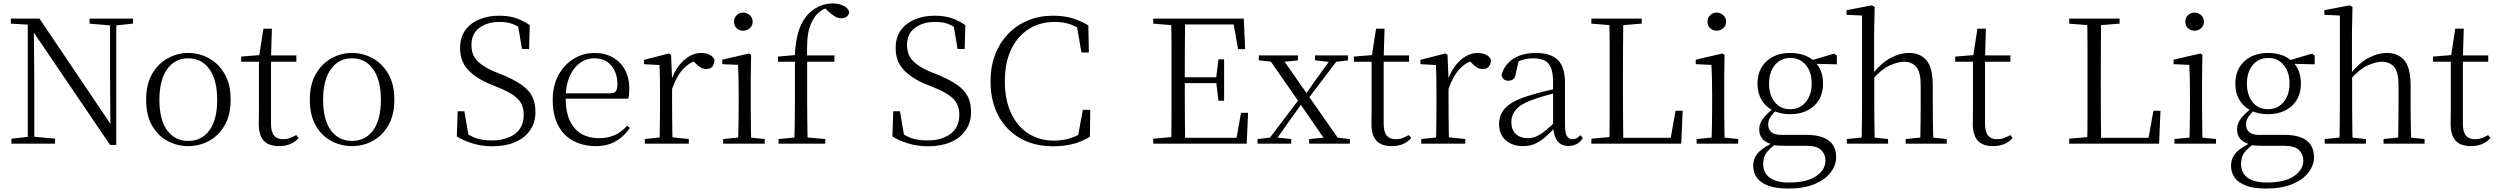

<svg xmlns="http://www.w3.org/2000/svg" viewBox="-20 -833 14472 1113"><path d="M46 0V-29L152 -41H172L299 -29V0ZM141 0V-703H176L179 -332V0ZM499 -696V-725H751V-696L646 -685H627ZM618 7 168 -656 166 -657 144 -690 43 -696V-725H209L637 -90L620 -84L618 -383V-725H654V7Z M1071 14Q1008 14 952 -15.5Q896 -45 861.5 -105Q827 -165 827 -255Q827 -345 862.5 -405.5Q898 -466 954 -496Q1010 -526 1071 -526Q1134 -526 1190 -496Q1246 -466 1281.5 -405.5Q1317 -345 1317 -255Q1317 -165 1281.5 -105Q1246 -45 1190.5 -15.5Q1135 14 1071 14ZM1071 -16Q1149 -16 1194 -77.5Q1239 -139 1239 -254Q1239 -369 1194 -432Q1149 -495 1071 -495Q994 -495 949 -432Q904 -369 904 -254Q904 -139 949 -77.5Q994 -16 1071 -16Z M1516 -475V-512H1698V-475ZM1598 14Q1537 14 1508.5 -18Q1480 -50 1480 -115Q1480 -138 1480.5 -156.5Q1481 -175 1481 -201V-475H1378V-505L1501 -515L1481 -500L1507 -667H1556L1551 -496V-485V-116Q1551 -69 1568.5 -47.5Q1586 -26 1620 -26Q1643 -26 1660 -32.5Q1677 -39 1697 -50L1711 -33Q1691 -10 1663 2Q1635 14 1598 14Z M2020 14Q1957 14 1901 -15.5Q1845 -45 1810.5 -105Q1776 -165 1776 -255Q1776 -345 1811.5 -405.5Q1847 -466 1903 -496Q1959 -526 2020 -526Q2083 -526 2139 -496Q2195 -466 2230.5 -405.5Q2266 -345 2266 -255Q2266 -165 2230.5 -105Q2195 -45 2139.5 -15.5Q2084 14 2020 14ZM2020 -16Q2098 -16 2143 -77.5Q2188 -139 2188 -254Q2188 -369 2143 -432Q2098 -495 2020 -495Q1943 -495 1898 -432Q1853 -369 1853 -254Q1853 -139 1898 -77.5Q1943 -16 2020 -16Z M2835 15Q2773 15 2718 -2Q2663 -19 2628 -42L2633 -188H2672L2699 -29L2657 -50L2653 -81Q2701 -45 2739.5 -32Q2778 -19 2831 -19Q2913 -19 2964.5 -56.5Q3016 -94 3016 -168Q3016 -205 3002 -232Q2988 -259 2955.5 -281.5Q2923 -304 2866 -327L2824 -344Q2737 -380 2692 -429.5Q2647 -479 2647 -554Q2647 -617 2677.5 -658.5Q2708 -700 2759.5 -721Q2811 -742 2873 -742Q2931 -742 2972.5 -727.5Q3014 -713 3051 -687L3047 -549H3006L2980 -702L3022 -681L3024 -650Q2986 -681 2953 -693.5Q2920 -706 2876 -706Q2806 -706 2759.5 -672Q2713 -638 2713 -572Q2713 -514 2747.5 -479.5Q2782 -445 2841 -420L2886 -402Q2962 -371 3005 -340Q3048 -309 3066 -272Q3084 -235 3084 -184Q3084 -123 3052.5 -77.5Q3021 -32 2965 -8.5Q2909 15 2835 15Z M3434 14Q3362 14 3305 -15.5Q3248 -45 3216 -105Q3184 -165 3184 -254Q3184 -337 3217.5 -398Q3251 -459 3306 -492.5Q3361 -526 3426 -526Q3489 -526 3534.5 -499Q3580 -472 3604 -426Q3628 -380 3628 -321Q3628 -285 3622 -261H3218V-292H3517Q3542 -292 3550.5 -305Q3559 -318 3559 -346Q3559 -410 3524 -452.5Q3489 -495 3424 -495Q3378 -495 3340.5 -467Q3303 -439 3281 -387.5Q3259 -336 3259 -266Q3259 -185 3283.5 -133Q3308 -81 3351.5 -56.5Q3395 -32 3452 -32Q3505 -32 3545 -50.5Q3585 -69 3616 -105L3631 -91Q3598 -42 3549.5 -14Q3501 14 3434 14Z M3718 0V-27L3828 -39H3860L3973 -27V0ZM3803 0Q3804 -24 3804.5 -65Q3805 -106 3805.5 -150Q3806 -194 3806 -227V-285Q3806 -337 3805.5 -378Q3805 -419 3803 -456L3713 -461V-486L3857 -523L3870 -515L3876 -375V-374V-227Q3876 -194 3876.5 -150Q3877 -106 3877.5 -65Q3878 -24 3879 0ZM3876 -318 3856 -369H3872Q3888 -416 3915 -451.5Q3942 -487 3975.5 -506.5Q4009 -526 4044 -526Q4072 -526 4093.5 -515.5Q4115 -505 4122 -486Q4121 -461 4109.5 -447Q4098 -433 4073 -433Q4056 -433 4041.5 -441.5Q4027 -450 4010 -468L3987 -488H4035Q3980 -475 3941.5 -434.5Q3903 -394 3876 -318Z M4172 0V-27L4283 -38H4307L4413 -27V0ZM4258 0Q4259 -24 4260 -65Q4261 -106 4261.5 -150Q4262 -194 4262 -227V-285Q4262 -335 4261 -377.5Q4260 -420 4258 -457L4167 -461V-487L4322 -523L4334 -515L4332 -378V-227Q4332 -194 4332.5 -150Q4333 -106 4333.5 -65Q4334 -24 4335 0ZM4288 -655Q4266 -655 4250.5 -669.5Q4235 -684 4235 -707Q4235 -730 4250.5 -745Q4266 -760 4288 -760Q4310 -760 4326.5 -745Q4343 -730 4343 -707Q4343 -684 4326.5 -669.5Q4310 -655 4288 -655Z M4493 0V-27L4609 -38H4639L4764 -27V0ZM4584 0Q4586 -56 4587 -113.5Q4588 -171 4588 -227V-475H4490V-505L4614 -516L4587 -502V-507Q4592 -603 4612.5 -662Q4633 -721 4673 -759Q4704 -787 4737.5 -800Q4771 -813 4806 -813Q4841 -813 4868 -800.5Q4895 -788 4903 -764Q4902 -748 4889.5 -737.5Q4877 -727 4857 -727Q4839 -727 4822 -736.5Q4805 -746 4784 -765L4757 -791V-800H4797V-792Q4768 -789 4741.5 -772Q4715 -755 4699 -728Q4683 -704 4673 -673.5Q4663 -643 4660 -599Q4657 -555 4659 -488V-227Q4659 -171 4660 -113.5Q4661 -56 4662 0ZM4624 -475V-512H4817V-475Z M5360 15Q5298 15 5243 -2Q5188 -19 5153 -42L5158 -188H5197L5224 -29L5182 -50L5178 -81Q5226 -45 5264.5 -32Q5303 -19 5356 -19Q5438 -19 5489.5 -56.5Q5541 -94 5541 -168Q5541 -205 5527 -232Q5513 -259 5480.5 -281.5Q5448 -304 5391 -327L5349 -344Q5262 -380 5217 -429.5Q5172 -479 5172 -554Q5172 -617 5202.5 -658.5Q5233 -700 5284.5 -721Q5336 -742 5398 -742Q5456 -742 5497.5 -727.5Q5539 -713 5576 -687L5572 -549H5531L5505 -702L5547 -681L5549 -650Q5511 -681 5478 -693.5Q5445 -706 5401 -706Q5331 -706 5284.5 -672Q5238 -638 5238 -572Q5238 -514 5272.5 -479.5Q5307 -445 5366 -420L5411 -402Q5487 -371 5530 -340Q5573 -309 5591 -272Q5609 -235 5609 -184Q5609 -123 5577.5 -77.5Q5546 -32 5490 -8.5Q5434 15 5360 15Z M6083 15Q6003 15 5937 -11Q5871 -37 5822.5 -86.5Q5774 -136 5748 -205.5Q5722 -275 5722 -361Q5722 -447 5749 -517Q5776 -587 5825 -637.5Q5874 -688 5940 -715Q6006 -742 6083 -742Q6144 -742 6192 -728.5Q6240 -715 6289 -686L6292 -529H6249L6220 -697L6266 -681V-647Q6223 -679 6183 -692.5Q6143 -706 6094 -706Q6010 -706 5945 -665.5Q5880 -625 5842.5 -548.5Q5805 -472 5805 -362Q5805 -253 5842 -175.5Q5879 -98 5943 -58Q6007 -18 6089 -18Q6138 -18 6183 -31.5Q6228 -45 6271 -77V-44L6227 -32L6257 -196H6300L6298 -40Q6246 -9 6194.5 3Q6143 15 6083 15Z M6665 0V-29L6799 -41H6810V0ZM6769 0Q6771 -83 6771 -166.5Q6771 -250 6771 -335V-390Q6771 -475 6771 -559Q6771 -643 6769 -725H6850Q6849 -643 6848.5 -557.5Q6848 -472 6848 -378V-357Q6848 -256 6848.5 -169.5Q6849 -83 6850 0ZM6810 0V-34H7182L7144 -10L7174 -179H7215L7207 0ZM6810 -351V-385H7049V-351ZM7043 -249 7030 -360V-381L7043 -489H7076V-249ZM6665 -696V-725H6810V-685H6799ZM7157 -548 7127 -717 7166 -691H6810V-725H7190L7198 -548Z M7270 0V-27L7357 -37H7375L7465 -27V0ZM7315 0 7526 -278 7547 -258H7545L7452 -129L7361 0ZM7569 0V-27L7686 -38H7704L7805 -27V0ZM7549 -242 7530 -263H7532L7620 -388L7710 -512H7754ZM7676 0 7513 -237 7322 -512H7401L7561 -283L7759 0ZM7277 -483V-512H7504V-483L7403 -473H7375ZM7603 -483V-512H7794V-483L7711 -473H7695Z M7966 -475V-512H8148V-475ZM8048 14Q7987 14 7958.5 -18Q7930 -50 7930 -115Q7930 -138 7930.5 -156.5Q7931 -175 7931 -201V-475H7828V-505L7951 -515L7931 -500L7957 -667H8006L8001 -496V-485V-116Q8001 -69 8018.5 -47.5Q8036 -26 8070 -26Q8093 -26 8110 -32.5Q8127 -39 8147 -50L8161 -33Q8141 -10 8113 2Q8085 14 8048 14Z M8219 0V-27L8329 -39H8361L8474 -27V0ZM8304 0Q8305 -24 8305.5 -65Q8306 -106 8306.5 -150Q8307 -194 8307 -227V-285Q8307 -337 8306.5 -378Q8306 -419 8304 -456L8214 -461V-486L8358 -523L8371 -515L8377 -375V-374V-227Q8377 -194 8377.5 -150Q8378 -106 8378.5 -65Q8379 -24 8380 0ZM8377 -318 8357 -369H8373Q8389 -416 8416 -451.5Q8443 -487 8476.5 -506.5Q8510 -526 8545 -526Q8573 -526 8594.5 -515.5Q8616 -505 8623 -486Q8622 -461 8610.5 -447Q8599 -433 8574 -433Q8557 -433 8542.5 -441.5Q8528 -450 8511 -468L8488 -488H8536Q8481 -475 8442.5 -434.5Q8404 -394 8377 -318Z M8807 14Q8749 14 8709.5 -19Q8670 -52 8670 -114Q8670 -152 8687 -182Q8704 -212 8742.5 -236Q8781 -260 8845 -279Q8887 -292 8932.5 -303.5Q8978 -315 9018 -324V-300Q8978 -290 8936.5 -278Q8895 -266 8859 -253Q8794 -229 8767.5 -197.5Q8741 -166 8741 -126Q8741 -80 8767.5 -56Q8794 -32 8837 -32Q8860 -32 8883 -41Q8906 -50 8935 -73Q8964 -96 9003 -134L9010 -88H8989Q8957 -54 8929.5 -31.5Q8902 -9 8873 2.5Q8844 14 8807 14ZM9072 13Q9028 13 9007 -17Q8986 -47 8983 -101V-105V-354Q8983 -411 8970.5 -441Q8958 -471 8932.5 -483Q8907 -495 8867 -495Q8838 -495 8808 -486.5Q8778 -478 8746 -459L8785 -486L8767 -407Q8764 -384 8752.5 -374.5Q8741 -365 8724 -365Q8691 -365 8684 -398Q8700 -458 8752 -492Q8804 -526 8884 -526Q8969 -526 9010.5 -485.5Q9052 -445 9052 -354V-111Q9052 -61 9063.5 -43.5Q9075 -26 9096 -26Q9109 -26 9119 -31.5Q9129 -37 9141 -49L9156 -33Q9141 -9 9119.5 2Q9098 13 9072 13Z M9205 0V-29L9339 -41H9350V0ZM9309 0Q9311 -83 9311 -166Q9311 -249 9311 -329V-390Q9311 -475 9311 -559Q9311 -643 9309 -725H9390Q9389 -643 9388.5 -557Q9388 -471 9388 -373V-316Q9388 -246 9388.5 -164.5Q9389 -83 9390 0ZM9350 0V-34H9696L9661 -11L9693 -191H9734L9726 0ZM9205 -696V-725H9497V-696L9360 -685H9339Z M9815 0V-27L9926 -38H9950L10056 -27V0ZM9901 0Q9902 -24 9903 -65Q9904 -106 9904.5 -150Q9905 -194 9905 -227V-285Q9905 -335 9904 -377.5Q9903 -420 9901 -457L9810 -461V-487L9965 -523L9977 -515L9975 -378V-227Q9975 -194 9975.5 -150Q9976 -106 9976.5 -65Q9977 -24 9978 0ZM9931 -655Q9909 -655 9893.5 -669.5Q9878 -684 9878 -707Q9878 -730 9893.5 -745Q9909 -760 9931 -760Q9953 -760 9969.5 -745Q9986 -730 9986 -707Q9986 -684 9969.5 -669.5Q9953 -655 9931 -655Z M10346 260Q10274 260 10229.5 243Q10185 226 10164 196.5Q10143 167 10143 128Q10143 81 10176.5 47.5Q10210 14 10274 -12L10280 -3Q10239 27 10220 52.5Q10201 78 10201 116Q10201 170 10239.5 197.5Q10278 225 10350 225Q10454 225 10508 188Q10562 151 10562 97Q10562 62 10537.5 37Q10513 12 10447 12H10323Q10303 12 10286 11Q10269 10 10254 6V4Q10178 -15 10178 -83Q10178 -114 10197.5 -142Q10217 -170 10260 -204V-213L10284 -202Q10256 -174 10243 -155Q10230 -136 10230 -110Q10230 -84 10248 -67.5Q10266 -51 10307 -51H10454Q10511 -51 10549 -36Q10587 -21 10605.5 8Q10624 37 10624 79Q10624 124 10592.5 166Q10561 208 10499 234Q10437 260 10346 260ZM10358 -171Q10300 -171 10257 -193Q10214 -215 10191 -254.5Q10168 -294 10168 -348Q10168 -429 10220 -477.5Q10272 -526 10358 -526Q10402 -526 10437.5 -513.5Q10473 -501 10497 -477L10499 -475Q10548 -430 10548 -348Q10548 -294 10524.5 -254.5Q10501 -215 10458 -193Q10415 -171 10358 -171ZM10357 -200Q10414 -200 10448 -241.5Q10482 -283 10482 -349Q10482 -416 10448 -456.5Q10414 -497 10359 -497Q10303 -497 10269 -456Q10235 -415 10235 -348Q10235 -282 10268 -241Q10301 -200 10357 -200ZM10467 -464V-481H10473L10612 -522L10628 -511V-460Z M10686 0V-27L10796 -38H10821L10925 -27V0ZM10771 0Q10772 -24 10772.5 -65Q10773 -106 10773.5 -150Q10774 -194 10774 -227V-743L10684 -747V-774L10831 -802L10847 -793L10844 -639V-405L10845 -393V-227Q10845 -194 10845.5 -150Q10846 -106 10846.5 -65Q10847 -24 10848 0ZM11027 0V-27L11135 -38H11161L11265 -27V0ZM11111 0Q11112 -24 11112.5 -64.5Q11113 -105 11113.5 -149Q11114 -193 11114 -227V-339Q11114 -415 11088.5 -445Q11063 -475 11018 -475Q10983 -475 10935.5 -454Q10888 -433 10832 -370L10815 -403H10833Q10885 -468 10939.5 -497Q10994 -526 11047 -526Q11112 -526 11148 -483Q11184 -440 11184 -337V-227Q11184 -193 11184.5 -149Q11185 -105 11186 -64.5Q11187 -24 11188 0Z M11452 -475V-512H11634V-475ZM11534 14Q11473 14 11444.5 -18Q11416 -50 11416 -115Q11416 -138 11416.5 -156.5Q11417 -175 11417 -201V-475H11314V-505L11437 -515L11417 -500L11443 -667H11492L11487 -496V-485V-116Q11487 -69 11504.5 -47.5Q11522 -26 11556 -26Q11579 -26 11596 -32.5Q11613 -39 11633 -50L11647 -33Q11627 -10 11599 2Q11571 14 11534 14Z M11975 0V-29L12109 -41H12120V0ZM12079 0Q12081 -83 12081 -166Q12081 -249 12081 -329V-390Q12081 -475 12081 -559Q12081 -643 12079 -725H12160Q12159 -643 12158.5 -557Q12158 -471 12158 -373V-316Q12158 -246 12158.5 -164.5Q12159 -83 12160 0ZM12120 0V-34H12466L12431 -11L12463 -191H12504L12496 0ZM11975 -696V-725H12267V-696L12130 -685H12109Z M12585 0V-27L12696 -38H12720L12826 -27V0ZM12671 0Q12672 -24 12673 -65Q12674 -106 12674.5 -150Q12675 -194 12675 -227V-285Q12675 -335 12674 -377.5Q12673 -420 12671 -457L12580 -461V-487L12735 -523L12747 -515L12745 -378V-227Q12745 -194 12745.5 -150Q12746 -106 12746.5 -65Q12747 -24 12748 0ZM12701 -655Q12679 -655 12663.5 -669.5Q12648 -684 12648 -707Q12648 -730 12663.5 -745Q12679 -760 12701 -760Q12723 -760 12739.5 -745Q12756 -730 12756 -707Q12756 -684 12739.5 -669.5Q12723 -655 12701 -655Z M13116 260Q13044 260 12999.5 243Q12955 226 12934 196.5Q12913 167 12913 128Q12913 81 12946.5 47.5Q12980 14 13044 -12L13050 -3Q13009 27 12990 52.5Q12971 78 12971 116Q12971 170 13009.5 197.5Q13048 225 13120 225Q13224 225 13278 188Q13332 151 13332 97Q13332 62 13307.5 37Q13283 12 13217 12H13093Q13073 12 13056 11Q13039 10 13024 6V4Q12948 -15 12948 -83Q12948 -114 12967.5 -142Q12987 -170 13030 -204V-213L13054 -202Q13026 -174 13013 -155Q13000 -136 13000 -110Q13000 -84 13018 -67.5Q13036 -51 13077 -51H13224Q13281 -51 13319 -36Q13357 -21 13375.5 8Q13394 37 13394 79Q13394 124 13362.5 166Q13331 208 13269 234Q13207 260 13116 260ZM13128 -171Q13070 -171 13027 -193Q12984 -215 12961 -254.5Q12938 -294 12938 -348Q12938 -429 12990 -477.5Q13042 -526 13128 -526Q13172 -526 13207.5 -513.5Q13243 -501 13267 -477L13269 -475Q13318 -430 13318 -348Q13318 -294 13294.5 -254.5Q13271 -215 13228 -193Q13185 -171 13128 -171ZM13127 -200Q13184 -200 13218 -241.5Q13252 -283 13252 -349Q13252 -416 13218 -456.5Q13184 -497 13129 -497Q13073 -497 13039 -456Q13005 -415 13005 -348Q13005 -282 13038 -241Q13071 -200 13127 -200ZM13237 -464V-481H13243L13382 -522L13398 -511V-460Z M13456 0V-27L13566 -38H13591L13695 -27V0ZM13541 0Q13542 -24 13542.5 -65Q13543 -106 13543.5 -150Q13544 -194 13544 -227V-743L13454 -747V-774L13601 -802L13617 -793L13614 -639V-405L13615 -393V-227Q13615 -194 13615.5 -150Q13616 -106 13616.5 -65Q13617 -24 13618 0ZM13797 0V-27L13905 -38H13931L14035 -27V0ZM13881 0Q13882 -24 13882.5 -64.5Q13883 -105 13883.5 -149Q13884 -193 13884 -227V-339Q13884 -415 13858.5 -445Q13833 -475 13788 -475Q13753 -475 13705.5 -454Q13658 -433 13602 -370L13585 -403H13603Q13655 -468 13709.5 -497Q13764 -526 13817 -526Q13882 -526 13918 -483Q13954 -440 13954 -337V-227Q13954 -193 13954.5 -149Q13955 -105 13956 -64.5Q13957 -24 13958 0Z M14222 -475V-512H14404V-475ZM14304 14Q14243 14 14214.5 -18Q14186 -50 14186 -115Q14186 -138 14186.5 -156.5Q14187 -175 14187 -201V-475H14084V-505L14207 -515L14187 -500L14213 -667H14262L14257 -496V-485V-116Q14257 -69 14274.5 -47.5Q14292 -26 14326 -26Q14349 -26 14366 -32.5Q14383 -39 14403 -50L14417 -33Q14397 -10 14369 2Q14341 14 14304 14Z"/></svg>

Font: Noto Serif SC ExtraLight Light
Style: Regular
Weight: 300
Version: Version 2.002-H1;hotconv 1.1.0;makeotfexe 2.6.0